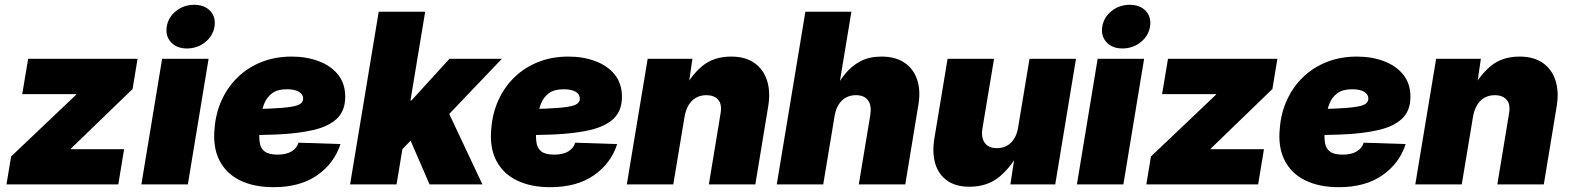

<svg xmlns="http://www.w3.org/2000/svg" viewBox="-20 -777 6614 809"><path d="M7.3 0 26.9 -117.7 301.3 -378.4 301.8 -380.4H73.7L98.6 -529.3H559.6L538.6 -401.9L278.3 -150.4V-148.4H502.9L478.5 0Z M575.7 0 663.1 -529.3H858.9L771.5 0ZM767.6 -572.8Q724.6 -572.8 700.4 -599.1Q676.3 -625.5 682.6 -665Q689 -704.6 721.9 -730.7Q754.9 -756.8 798.3 -756.8Q841.8 -756.8 866 -730.7Q890.1 -704.6 883.8 -665Q877.4 -625.5 844.2 -599.1Q811 -572.8 767.6 -572.8Z M1132.8 11.7Q1049.8 11.7 991.2 -17.1Q932.6 -45.9 904.3 -101.8Q876 -157.7 884.3 -237.8Q889.6 -302.7 915.3 -357.7Q940.9 -412.6 983.4 -453.1Q1025.9 -493.7 1083 -516.1Q1140.1 -538.6 1209 -538.6Q1271 -538.6 1322.3 -519.5Q1373.5 -500.5 1404.1 -462.9Q1434.6 -425.3 1434.6 -369.1Q1434.6 -310.5 1399.7 -277.3Q1364.7 -244.1 1299.6 -229Q1234.4 -213.9 1143.3 -210.2Q1052.2 -206.5 939.5 -206.5L957.5 -316.9Q1054.7 -316.9 1114 -319.3Q1173.3 -321.8 1204.3 -326.7Q1235.4 -331.5 1246.3 -340.1Q1257.3 -348.6 1257.3 -360.8Q1257.3 -379.9 1239.5 -390.4Q1221.7 -400.9 1188.5 -400.9Q1148.9 -400.9 1126.5 -384Q1104 -367.2 1093.5 -340.6Q1083 -314 1079.3 -285.2Q1075.7 -256.3 1073.7 -231.9Q1070.8 -200.2 1074.5 -176Q1078.1 -151.9 1095.2 -138.7Q1112.3 -125.5 1148.9 -125.5Q1186 -125.5 1208.3 -138.9Q1230.5 -152.3 1237.8 -175.8L1414.6 -169.9Q1388.2 -88.4 1316.2 -38.3Q1244.1 11.7 1132.8 11.7Z M1650.9 -122.6 1689.5 -354H1713.9L1874 -529.3H2094.7L1828.6 -250.5H1773.4ZM1455.1 0 1575.7 -727.5H1771.5L1650.9 0ZM1790 0 1700.2 -207 1850.1 -345.2 2012.7 0Z M2298.8 11.7Q2215.8 11.7 2157.2 -17.1Q2098.6 -45.9 2070.3 -101.8Q2042 -157.7 2050.3 -237.8Q2055.7 -302.7 2081.3 -357.7Q2106.9 -412.6 2149.4 -453.1Q2191.9 -493.7 2249 -516.1Q2306.2 -538.6 2375 -538.6Q2437 -538.6 2488.3 -519.5Q2539.6 -500.5 2570.1 -462.9Q2600.6 -425.3 2600.6 -369.1Q2600.6 -310.5 2565.7 -277.3Q2530.8 -244.1 2465.6 -229Q2400.4 -213.9 2309.3 -210.2Q2218.3 -206.5 2105.5 -206.5L2123.5 -316.9Q2220.7 -316.9 2280 -319.3Q2339.4 -321.8 2370.4 -326.7Q2401.4 -331.5 2412.4 -340.1Q2423.3 -348.6 2423.3 -360.8Q2423.3 -379.9 2405.5 -390.4Q2387.7 -400.9 2354.5 -400.9Q2314.9 -400.9 2292.5 -384Q2270 -367.2 2259.5 -340.6Q2249 -314 2245.4 -285.2Q2241.7 -256.3 2239.7 -231.9Q2236.8 -200.2 2240.5 -176Q2244.1 -151.9 2261.2 -138.7Q2278.3 -125.5 2314.9 -125.5Q2352.1 -125.5 2374.3 -138.9Q2396.5 -152.3 2403.8 -175.8L2580.6 -169.9Q2554.2 -88.4 2482.2 -38.3Q2410.2 11.7 2298.8 11.7Z M2863.8 -281.7 2816.9 0H2621.1L2709 -529.3H2897.5L2877 -388.2L2858.9 -394Q2891.1 -459 2939.2 -498.8Q2987.3 -538.6 3060.5 -538.6Q3120.6 -538.6 3158.9 -511.5Q3197.3 -484.4 3212.2 -437Q3227.1 -389.6 3216.8 -328.6L3162.6 0H2966.8L3016.1 -298.8Q3022.9 -338.4 3005.6 -357.2Q2988.3 -376 2956.5 -376Q2930.7 -376 2911.4 -364.5Q2892.1 -353 2880.1 -331.8Q2868.2 -310.5 2863.8 -281.7Z M3496.6 -288.1 3448.7 0H3252.9L3373.5 -727.5H3567.4L3511.2 -388.2H3491.7Q3513.2 -431.6 3540.8 -465.6Q3568.4 -499.5 3605.7 -519Q3643.1 -538.6 3694.3 -538.6Q3752.4 -538.6 3790.5 -513.2Q3828.6 -487.8 3844.2 -441.9Q3859.9 -396 3849.6 -335L3794.4 0H3598.6L3647 -292.5Q3653.3 -332 3637.7 -354Q3622.1 -376 3585.9 -376Q3563 -376 3544.4 -366Q3525.9 -356 3513.7 -336.4Q3501.5 -316.9 3496.6 -288.1Z M4064.5 9.8Q4007.3 9.8 3970.9 -15.9Q3934.6 -41.5 3920.9 -87.2Q3907.2 -132.8 3917 -193.8L3972.7 -529.3H4168.5L4119.6 -236.3Q4113.3 -197.3 4129.2 -175Q4145 -152.8 4180.7 -152.8Q4204.1 -152.8 4222.4 -162.8Q4240.7 -172.9 4253.2 -192.6Q4265.6 -212.4 4270 -240.7L4317.9 -529.3H4513.7L4426.3 0H4237.3L4258.8 -141.1H4275.4Q4243.2 -76.2 4192.4 -33.2Q4141.6 9.8 4064.5 9.8Z M4517.6 0 4605 -529.3H4800.8L4713.4 0ZM4709.5 -572.8Q4666.5 -572.8 4642.3 -599.1Q4618.2 -625.5 4624.5 -665Q4630.9 -704.6 4663.8 -730.7Q4696.8 -756.8 4740.2 -756.8Q4783.7 -756.8 4807.9 -730.7Q4832 -704.6 4825.7 -665Q4819.3 -625.5 4786.1 -599.1Q4752.9 -572.8 4709.5 -572.8Z M4810.1 0 4829.6 -117.7 5104 -378.4 5104.5 -380.4H4876.5L4901.4 -529.3H5362.3L5341.3 -401.9L5081.1 -150.4V-148.4H5305.7L5281.2 0Z M5621.1 11.7Q5538.1 11.7 5479.5 -17.1Q5420.9 -45.9 5392.6 -101.8Q5364.3 -157.7 5372.6 -237.8Q5377.9 -302.7 5403.6 -357.7Q5429.2 -412.6 5471.7 -453.1Q5514.2 -493.7 5571.3 -516.1Q5628.4 -538.6 5697.3 -538.6Q5759.3 -538.6 5810.5 -519.5Q5861.8 -500.5 5892.3 -462.9Q5922.9 -425.3 5922.9 -369.1Q5922.9 -310.5 5887.9 -277.3Q5853 -244.1 5787.8 -229Q5722.7 -213.9 5631.6 -210.2Q5540.5 -206.5 5427.7 -206.5L5445.8 -316.9Q5543 -316.9 5602.3 -319.3Q5661.6 -321.8 5692.6 -326.7Q5723.6 -331.5 5734.6 -340.1Q5745.6 -348.6 5745.6 -360.8Q5745.6 -379.9 5727.8 -390.4Q5710 -400.9 5676.8 -400.9Q5637.2 -400.9 5614.7 -384Q5592.3 -367.2 5581.8 -340.6Q5571.3 -314 5567.6 -285.2Q5564 -256.3 5562 -231.9Q5559.1 -200.2 5562.7 -176Q5566.4 -151.9 5583.5 -138.7Q5600.6 -125.5 5637.2 -125.5Q5674.3 -125.5 5696.5 -138.9Q5718.8 -152.3 5726.1 -175.8L5902.8 -169.9Q5876.5 -88.4 5804.4 -38.3Q5732.4 11.7 5621.1 11.7Z M6186 -281.7 6139.2 0H5943.4L6031.2 -529.3H6219.7L6199.2 -388.2L6181.2 -394Q6213.4 -459 6261.5 -498.8Q6309.6 -538.6 6382.8 -538.6Q6442.9 -538.6 6481.2 -511.5Q6519.5 -484.4 6534.4 -437Q6549.3 -389.6 6539.1 -328.6L6484.9 0H6289.1L6338.4 -298.8Q6345.2 -338.4 6327.9 -357.2Q6310.5 -376 6278.8 -376Q6252.9 -376 6233.6 -364.5Q6214.4 -353 6202.4 -331.8Q6190.4 -310.5 6186 -281.7Z"/></svg>

Font: Inter 24pt Black
Style: Italic
Weight: 900
Italic angle: -9.3988°
Designer: Rasmus Andersson
Foundry: rsms
Version: Version 4.001;git-66647c0bb